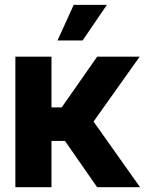

<svg xmlns="http://www.w3.org/2000/svg" viewBox="-20 -783 606 803"><path d="M44.3 0V-545.9H195.3V-333.8H238.1L386.3 -545.9H564.1L371.3 -274.6L565.8 0H386.3L251.7 -193.6H195.3V0ZM220.5 -613.7 288.3 -762.7H427L325.6 -613.7Z"/></svg>

Font: Inter Tight
Style: Regular
Weight: 400
Designer: Rasmus Andersson
Foundry: rsms
Version: Version 3.002